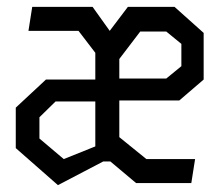

<svg xmlns="http://www.w3.org/2000/svg" viewBox="-20 -534 640 560"><path d="M250 -514 300 -444 353 -514H489L574 -438V-302L503 -241H328V-134L407 -70H549L538 0H377L302 -63H281L149 6L26 -102V-220L114 -302H258V-380L209 -444H63L74 -514ZM95 -130 166 -70 258 -107V-238H142L95 -192ZM328 -305H465L509 -341V-406L465 -442H389L328 -362Z"/></svg>

Font: Moralerspace Krypton JPDOC
Style: Regular
Weight: 400
Version: v0.0.6; ttfautohint (v1.8.4.7-5d5b-dirty) -l 6 -r 45 -G 200 